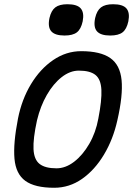

<svg xmlns="http://www.w3.org/2000/svg" viewBox="-20 -874 640 908"><path d="M236 14Q145 14 100 -18.5Q55 -51 48.5 -123Q42 -195 65 -313Q83 -404 126.5 -476Q170 -548 231.5 -590Q293 -632 364 -632Q455 -632 501.5 -599.5Q548 -567 555 -495Q562 -423 535 -305Q515 -215 471.5 -142.5Q428 -70 368 -28Q308 14 236 14ZM247 -78Q290 -78 330.5 -109Q371 -140 402 -193.5Q433 -247 445 -313Q462 -400 459.5 -449.5Q457 -499 431.5 -519.5Q406 -540 353 -540Q311 -540 271.5 -509Q232 -478 201.5 -425Q171 -372 155 -305Q136 -218 138.5 -168.5Q141 -119 167.5 -98.5Q194 -78 247 -78ZM501 -706Q456 -706 438.5 -726Q421 -746 430 -789Q438 -824 457.5 -839Q477 -854 515 -854Q561 -854 578 -834Q595 -814 587 -773Q579 -736 559.5 -721Q540 -706 501 -706ZM285 -706Q240 -706 222.5 -726Q205 -746 214 -789Q222 -824 241.5 -839Q261 -854 299 -854Q345 -854 362 -834Q379 -814 371 -773Q363 -736 343.5 -721Q324 -706 285 -706Z"/></svg>

Font: Victor Mono Thin
Style: Bold Italic
Weight: 700
Italic angle: -12°
Monospace: yes
Version: Version 1.561;gftools[0.9.30]